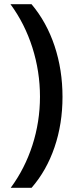

<svg xmlns="http://www.w3.org/2000/svg" viewBox="-20 -734 357 912"><path d="M276.9 -273.9Q276.9 -145.5 239 -34.7Q201.2 76.2 129.9 158.2H30.8Q98.1 66.9 134 -44.4Q169.9 -155.8 169.9 -274.9Q169.9 -394.5 133.8 -508.1Q97.7 -621.6 29.8 -713.9H129.9Q201.7 -628.4 239.3 -515.4Q276.9 -402.3 276.9 -273.9Z"/></svg>

Font: f0_51262          
Style: Regular
Weight: 600
Foundry: Ascender Corporation
Version: Version 1.10